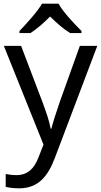

<svg xmlns="http://www.w3.org/2000/svg" viewBox="-20 -786 550 1046"><path d="M299 -766H209C183 -721 123 -656 86 -617V-606H146C181 -628 217 -660 253 -696C289 -660 327 -627 362 -606H424V-617C386 -655 323 -721 299 -766ZM1 -536 217 2 189 73C167 131 131 168 70 168C47 168 25 165 11 162V232C28 236 52 240 84 240C188 240 241 175 279 74L510 -536H415L306 -232C287 -177 268 -118 260 -85H256C248 -129 231 -177 211 -231L95 -536Z"/></svg>

Font: Noto Sans Gurmukhi UI
Style: Regular
Weight: 400
Designer: Jelle Bosma - Monotype Design Team
Foundry: Monotype Imaging Inc.
Version: Version 2.004